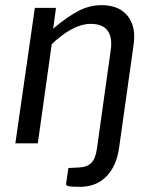

<svg xmlns="http://www.w3.org/2000/svg" viewBox="-20 -558 597 744"><path d="M236 155.5 245 93 286.5 91Q318 89.5 334.2 72.8Q350.5 56 355.5 19L409 -363.5Q411 -375.5 411 -389Q411 -425.5 391.5 -445.5Q372 -465.5 330.5 -465.5Q264 -465.5 180.5 -387L126.5 -2.5H39.5L115 -527.5H197L186 -447Q245 -496.5 287 -517.2Q329 -538 373.5 -538Q433.5 -538 466.8 -505Q500 -472 500 -415.5Q500 -400 498 -386.5L441.5 14.5Q431.5 86 392 126Q352.5 166 289.5 166Q256 166 245.5 163.2Q235 160.5 236 155.5Z"/></svg>

Font: 1883 Sans
Style: Italic
Weight: 400
Italic angle: -8°
Designer: 1883 Sans project is a fork of Public Sans.
Version: Version 1.009